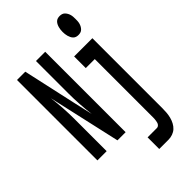

<svg xmlns="http://www.w3.org/2000/svg" viewBox="-290 -840 1131 1131"><g transform="rotate(-45 275.0 -274.5)"><path d="M13 0V-670H82L155 -340L183 -217Q177 -263 174 -309.5Q171 -356 171 -402V-670H248V0H180L78 -453Q84 -407 87 -360.5Q90 -314 90 -268V0ZM457 -601Q448 -601 439.5 -603.5Q431 -606 424.5 -612.5Q418 -619 414 -627Q410 -635 407.5 -644Q405 -653 404 -662Q403 -671 403 -680Q403 -689 404 -698Q405 -707 407.5 -716Q410 -725 414 -733Q418 -741 424.5 -747.5Q431 -754 439.5 -756.5Q448 -759 457 -759Q466 -759 474.5 -756.5Q483 -754 489.5 -747.5Q496 -741 500.5 -733Q505 -725 507.5 -716Q510 -707 510.5 -698Q511 -689 511 -680Q511 -671 510.5 -662Q510 -653 507.5 -644Q505 -635 500.5 -627Q496 -619 489.5 -612.5Q483 -606 474.5 -603.5Q466 -601 457 -601ZM318 210V113H395Q401 113 406 110Q411 107 414.5 102Q418 97 419.5 91Q421 85 422 79Q423 73 423.5 67Q424 61 424 55V-433H349V-530H501V55Q501 73 499.5 90.5Q498 108 493.5 125.5Q489 143 480.5 159Q472 175 459.5 186.5Q447 198 430 204Q413 210 395 210Z"/></g></svg>

Font: Lode
Style: Bold
Weight: 700
Monospace: yes
Designer: Belleve Invis
Foundry: Belleve Invis
Version: Version 29.2.0; ttfautohint (v1.8.3)